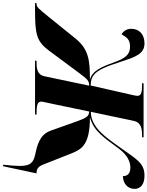

<svg xmlns="http://www.w3.org/2000/svg" viewBox="65 -886 970 1263"><g transform="rotate(90 550.5 -255.0)"><path d="M1003 210H1013L1060 -10H1054C1016 -10 1006 -44 995 -71L928 -241C900 -310 868 -361 691 -361C783 -386 825 -454 897 -551C942 -611 987 -627 1021 -627C1069 -627 1078 -601 1078 -578C1126 -579 1162 -608 1162 -655C1162 -693 1133 -720 1076 -720C994 -720 971 -674 890 -560C833 -480 790 -420 736 -390C712 -376 686 -367 655 -367L715 -651C725 -697 766 -704 809 -704H822L823 -714H468L466 -704H479C521 -704 550 -700 550 -674C550 -670 549 -661 546 -648L482 -366C452 -366 430 -372 411 -388C377 -416 355 -474 327 -560C295 -659 275 -720 205 -720C143 -720 109 -683 109 -633C109 -605 122 -583 145 -569C165 -601 176 -625 227 -625C281 -625 304 -591 331 -516C362 -430 387 -376 444 -361C315 -361 243 -353 172 -265L30 -89C-28 -18 -34 -10 -56 -10H-59L-61 0H-17C143 0 191 -9 252 -91L399 -289C441 -345 450 -356 483 -356L421 -61C412 -17 373 -10 333 -10H320L318 0H672L674 -10H661C619 -10 588 -14 588 -40C588 -49 591 -60 607 -135L653 -356C684 -356 696 -336 716 -280L779 -103C805 -29 877 -14 936 -1C992 11 1011 33 1011 101C1011 129 1008 165 1003 210Z"/></g></svg>

Font: Noto Serif Display Black
Style: Italic
Weight: 900
Italic angle: -12°
Designer: Monotype Design Team
Foundry: Monotype Imaging Inc.
Version: Version 2.009